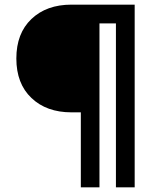

<svg xmlns="http://www.w3.org/2000/svg" viewBox="-20 -720 680 820"><path d="M285.2 -240.2Q178.7 -240.2 114.3 -301.5Q49.8 -362.8 49.8 -470.2Q49.8 -577.6 114.3 -638.9Q178.7 -700.2 285.2 -700.2H555.2V80.1H475.1V-620.1H404.8V80.1H325.2V-240.2Z"/></svg>

Font: Copperplate Sans CC Heavy
Style: Regular
Weight: 400
Designer: indestructible type*
Foundry: Cowboy Collective
Version: Version 1.000